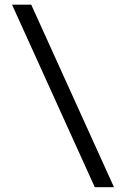

<svg xmlns="http://www.w3.org/2000/svg" viewBox="-20 -740 532 810"><path d="M460.9 49.8H379.9L30.8 -720.2H111.8Z"/></svg>

Font: TASA Orbiter Deck
Style: Regular
Weight: 400
Designer: Weizhong Zhang
Version: Version 1.000;Glyphs 3.1.2 (3151)